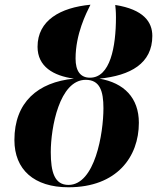

<svg xmlns="http://www.w3.org/2000/svg" viewBox="-20 -783 665 813"><path d="M270 10C475 10 568 -119 568 -263C568 -369 505 -432 401 -450C532 -463 625 -514 625 -631C625 -690 588 -743 468 -762C469 -750 471 -737 471 -710C471 -585 447 -454 361 -454C320 -454 300 -483 300 -535C300 -639 345 -727 363 -763C236 -751 139 -697 139 -585C139 -501 206 -462 293 -450C140 -435 41 -350 41 -190C41 -65 124 10 270 10ZM270 0C211 0 195 -54 195 -139C195 -241 231 -445 343 -445C403 -445 418 -397 418 -325C418 -218 382 0 270 0Z"/></svg>

Font: Noto Serif Display Condensed ExtraBold
Style: Italic
Weight: 800
Width: 3
Italic angle: -12°
Designer: Monotype Design Team
Foundry: Monotype Imaging Inc.
Version: Version 2.009